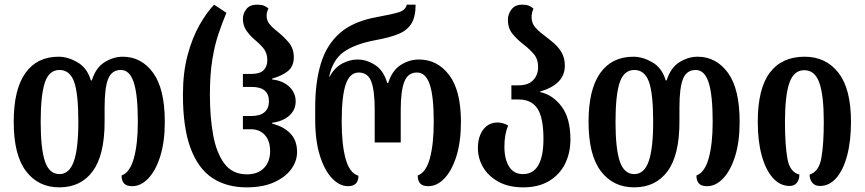

<svg xmlns="http://www.w3.org/2000/svg" viewBox="-20 -793 3720 826"><path d="M235 13Q145 13 92 -56.5Q39 -126 39 -269Q39 -408 89 -478.5Q139 -549 232 -549Q272 -549 313.5 -525Q355 -501 371 -447H375Q392 -502 430 -525.5Q468 -549 508 -549Q588 -549 638.5 -480Q689 -411 689 -269Q689 -183 669.5 -121Q650 -59 618 -25.5Q586 8 549 8Q524 8 513.5 -4Q503 -16 503 -38Q539 -51 556 -112.5Q573 -174 573 -269Q573 -385 555.5 -438.5Q538 -492 500 -492Q461 -492 445.5 -454Q430 -416 430 -330V-269Q430 -126 379 -56.5Q328 13 235 13ZM236 -44Q278 -44 297.5 -98.5Q317 -153 317 -269Q317 -392 298.5 -442Q280 -492 236 -492Q191 -492 173 -438Q155 -384 155 -269Q155 -153 173.5 -98.5Q192 -44 236 -44Z M1041 13Q955 13 894 -27Q833 -67 800 -155Q767 -243 767 -385Q767 -481 787 -555.5Q807 -630 837.5 -684Q868 -738 901 -773L954 -738Q937 -697 920.5 -649Q904 -601 893.5 -537Q883 -473 883 -385Q883 -290 897 -212.5Q911 -135 945.5 -89Q980 -43 1042 -43Q1089 -43 1115.5 -70Q1142 -97 1142 -143Q1142 -187 1119.5 -212Q1097 -237 1059 -237H1025V-294H1062Q1099 -294 1118 -310.5Q1137 -327 1137 -357Q1137 -419 1063 -419H1025V-475H1062Q1098 -475 1114 -491Q1130 -507 1130 -534Q1130 -565 1113.5 -585Q1097 -605 1075 -623Q1055 -640 1040 -661.5Q1025 -683 1025 -712Q1025 -735 1040 -754Q1055 -773 1086 -773Q1104 -773 1115.5 -768.5Q1127 -764 1135 -756Q1127 -741 1127 -726Q1127 -705 1139 -690Q1151 -675 1170 -660Q1195 -641 1219.5 -613.5Q1244 -586 1244 -547Q1244 -508 1219 -487.5Q1194 -467 1151 -455V-451Q1197 -446 1224.5 -420Q1252 -394 1252 -357Q1252 -320 1224.5 -295.5Q1197 -271 1151 -265V-261Q1200 -249 1229 -219Q1258 -189 1258 -139Q1258 -100 1233 -65.5Q1208 -31 1159.5 -9Q1111 13 1041 13Z M1477 8Q1441 8 1408.5 -26Q1376 -60 1356 -124Q1336 -188 1336 -280V-331Q1336 -439 1360.5 -520Q1385 -601 1443 -651.5Q1501 -702 1604 -720Q1670 -732 1697.5 -741Q1725 -750 1730 -773H1768Q1768 -722 1750.5 -692.5Q1733 -663 1694.5 -647Q1656 -631 1594 -620Q1505 -603 1458 -569Q1411 -535 1396 -463H1398Q1419 -502 1452 -519.5Q1485 -537 1518 -537Q1557 -537 1593.5 -513.5Q1630 -490 1646 -436H1650Q1667 -490 1704 -513.5Q1741 -537 1782 -537Q1862 -537 1912.5 -470Q1963 -403 1963 -269Q1963 -183 1943.5 -121Q1924 -59 1892 -25.5Q1860 8 1823 8Q1798 8 1787.5 -4Q1777 -16 1777 -38Q1813 -51 1829.5 -112.5Q1846 -174 1846 -269Q1846 -380 1828.5 -430.5Q1811 -481 1774 -481Q1735 -481 1719.5 -441.5Q1704 -402 1704 -321V-180H1592V-321Q1592 -402 1577.5 -441.5Q1563 -481 1523 -481Q1485 -481 1467.5 -430.5Q1450 -380 1450 -269Q1450 -171 1467 -109.5Q1484 -48 1522 -37Q1522 8 1477 8Z M2231 13Q2169 13 2125.5 -10.5Q2082 -34 2059 -72.5Q2036 -111 2036 -156Q2036 -205 2059 -235.5Q2082 -266 2121 -266Q2143 -266 2166 -253Q2150 -215 2150 -162Q2150 -109 2170 -76.5Q2190 -44 2230 -44Q2274 -44 2296 -82.5Q2318 -121 2318 -195Q2318 -287 2292 -326Q2266 -365 2212 -365H2180V-426H2211Q2253 -426 2274 -448.5Q2295 -471 2295 -504Q2295 -539 2276 -561Q2257 -583 2232 -602Q2206 -622 2185.5 -646.5Q2165 -671 2165 -708Q2165 -732 2180.5 -752.5Q2196 -773 2227 -773Q2244 -773 2255 -768.5Q2266 -764 2275 -756Q2267 -738 2267 -719Q2267 -693 2283 -675Q2299 -657 2321 -641Q2342 -625 2362.5 -607.5Q2383 -590 2396.5 -566.5Q2410 -543 2410 -510Q2410 -430 2303 -399V-397Q2357 -386 2395.5 -335.5Q2434 -285 2434 -193Q2434 -135 2411 -88.5Q2388 -42 2342.5 -14.5Q2297 13 2231 13Z M2708 13Q2618 13 2565 -56.5Q2512 -126 2512 -269Q2512 -408 2562 -478.5Q2612 -549 2705 -549Q2745 -549 2786.5 -525Q2828 -501 2844 -447H2848Q2865 -502 2903 -525.5Q2941 -549 2981 -549Q3061 -549 3111.5 -480Q3162 -411 3162 -269Q3162 -183 3142.5 -121Q3123 -59 3091 -25.5Q3059 8 3022 8Q2997 8 2986.5 -4Q2976 -16 2976 -38Q3012 -51 3029 -112.5Q3046 -174 3046 -269Q3046 -385 3028.5 -438.5Q3011 -492 2973 -492Q2934 -492 2918.5 -454Q2903 -416 2903 -330V-269Q2903 -126 2852 -56.5Q2801 13 2708 13ZM2709 -44Q2751 -44 2770.5 -98.5Q2790 -153 2790 -269Q2790 -392 2771.5 -442Q2753 -492 2709 -492Q2664 -492 2646 -438Q2628 -384 2628 -269Q2628 -153 2646.5 -98.5Q2665 -44 2709 -44Z M3377 7Q3336 7 3305 -27.5Q3274 -62 3257 -124Q3240 -186 3240 -269Q3240 -411 3291.5 -480Q3343 -549 3442 -549Q3533 -549 3587 -480Q3641 -411 3641 -269Q3641 -186 3624.5 -124Q3608 -62 3578 -27.5Q3548 7 3507 7Q3486 7 3474.5 -7Q3463 -21 3463 -42Q3503 -54 3513.5 -113Q3524 -172 3524 -269Q3524 -382 3505 -436.5Q3486 -491 3440 -491Q3395 -491 3376 -436.5Q3357 -382 3357 -269Q3357 -169 3367.5 -110.5Q3378 -52 3419 -42Q3419 -20 3408 -6.5Q3397 7 3377 7Z"/></svg>

Font: Noto Serif Georgian ExtraCondensed SemiBold
Style: Regular
Weight: 600
Width: 2
Designer: Monotype Design Team, Akaki Razmadze
Foundry: Google LLC
Version: Version 2.003; ttfautohint (v1.8.4.7-5d5b)